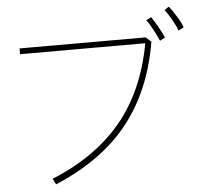

<svg xmlns="http://www.w3.org/2000/svg" viewBox="-55 -814 1030 927"><g transform="rotate(-5 460.0 -350.5)"><path d="M833 -635Q827 -655 806.5 -691Q786 -727 774 -739L796 -754Q811 -737 833 -701Q855 -665 859 -648ZM740 -594Q729 -619 711.5 -652Q694 -685 682 -698L707 -711Q717 -698 738 -660.5Q759 -623 765 -607ZM698 -593Q659 -360 533.5 -201.5Q408 -43 180 53L165 25Q377 -61 501.5 -210.5Q626 -360 668 -588H61V-616H672Z"/></g></svg>

Font: LINE Seed Sans KR Thin
Style: Regular
Weight: 250
Designer: LINE BX Design & Sandoll Inc & Dalton Maag Ltd
Foundry: Sandoll Inc.
Version: Version 1.000